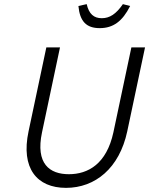

<svg xmlns="http://www.w3.org/2000/svg" viewBox="-20 -899 721 928"><path d="M204 -670 118 -264C80 -86 158 9 299 9C440 9 557 -86 595 -264L681 -670H615L528 -259C495 -107 406 -57 313 -57C220 -57 151 -107 183 -259L270 -670ZM359 -870 399 -879C410 -831 434 -811 472 -811C510 -811 541 -831 574 -879L609 -870C572 -796 527 -763 462 -763C397 -763 366 -796 359 -870Z"/></svg>

Font: LT Wave Mono Light
Style: Italic
Weight: 300
Designer: Daniel Lyons
Version: Version 2.5 (Glyphs App)